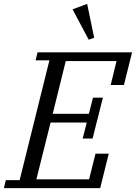

<svg xmlns="http://www.w3.org/2000/svg" viewBox="-41 -967 699 987"><path d="M-11 -41H60L213 -657H142L152 -698H638L596 -530H528L558 -653H297L230 -382H416L437 -465H488L435 -255H384L405 -337H219L146 -45H417L450 -177H518L474 0H-21ZM332 -919 407 -947 443 -773 415 -763Z"/></svg>

Font: IBM Plex Serif
Style: Italic
Weight: 400
Italic angle: -14°
Designer: Mike Abbink, Paul van der Laan, Pieter van Rosmalen
Foundry: Bold Monday
Version: Version 3.001